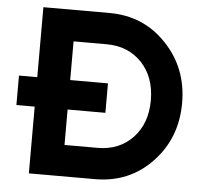

<svg xmlns="http://www.w3.org/2000/svg" viewBox="-51 -753 849 806"><g transform="rotate(5 374.0 -350.0)"><path d="M377.9 -700.2Q522.5 -700.2 618.2 -598.6Q714.8 -498 714.8 -349.6Q714.8 -202.1 618.2 -100.6Q522.5 0 377.9 0Q285.2 0 99.6 0Q99.6 -70.3 99.6 -281.2Q80.1 -281.2 22.5 -281.2Q22.5 -311.5 22.5 -405.3Q41 -405.3 99.6 -405.3Q99.6 -478.5 99.6 -700.2Q169.9 -700.2 377.9 -700.2ZM377.9 -131.8Q468.8 -131.8 526.4 -192.4Q583 -252.9 583 -349.6Q583 -447.3 526.4 -507.8Q468.8 -568.4 377.9 -568.4Q331.1 -568.4 238.3 -568.4Q238.3 -527.3 238.3 -405.3Q277.3 -405.3 397.5 -405.3Q397.5 -374 397.5 -281.2Q357.4 -281.2 238.3 -281.2Q238.3 -244.1 238.3 -131.8Q273.4 -131.8 377.9 -131.8Z"/></g></svg>

Font: LeFont
Style: Regular
Weight: 700
Designer: Leryon MEDIA
Version: Version 1.0